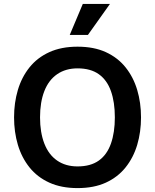

<svg xmlns="http://www.w3.org/2000/svg" viewBox="-20 -952 793 983"><path d="M377 11Q294 11 232.5 -17Q171 -45 131 -95Q91 -145 71.5 -210.5Q52 -276 52 -351Q52 -426 71.5 -491.5Q91 -557 131 -607Q171 -657 232.5 -685Q294 -713 377 -713Q461 -713 522 -685Q583 -657 623 -607Q663 -557 682.5 -491.5Q702 -426 702 -351Q702 -276 682.5 -210.5Q663 -145 623 -95Q583 -45 522 -17Q461 11 377 11ZM377 -100Q444 -100 486 -130Q528 -160 548 -217Q568 -274 568 -351Q568 -429 548 -485.5Q528 -542 486 -572Q444 -602 377 -602Q316 -602 272.5 -572Q229 -542 207 -485.5Q185 -429 185 -351Q185 -274 207 -217Q229 -160 272.5 -130Q316 -100 377 -100ZM430 -773H337L404 -932H543Z"/></svg>

Font: Inclusive Sans SemiBold
Style: Regular
Weight: 600
Designer: Olivia King
Foundry: Olivia King
Version: Version 2.004